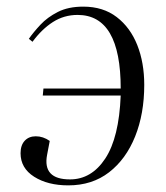

<svg xmlns="http://www.w3.org/2000/svg" viewBox="-20 -545 501 579"><path d="M122 -78Q108 -4 191 -4Q256 -4 297.5 -67Q339 -130 344 -257H109L111 -278H344Q344 -500 214 -500Q173 -500 139.5 -478.5Q106 -457 78 -419L67 -428Q81 -448 102 -470.5Q123 -493 154.5 -509Q186 -525 231 -525Q291 -525 332 -493.5Q373 -462 394 -409Q415 -356 415 -289Q415 -202 387.5 -133.5Q360 -65 309 -25.5Q258 14 186 14Q124 14 83 -12Q42 -38 42 -83Q42 -107 54.5 -120.5Q67 -134 88 -134Q110 -134 130 -120Z"/></svg>

Font: Literata 72pt Light
Style: Italic
Weight: 300
Italic angle: -2°
Designer: Latin by Veronika Burian and Jose Scaglione. Greek by Irene Vlachou. Cyrillic by Vera Evstafieva
Foundry: TypeTogether
Version: Version 3.002